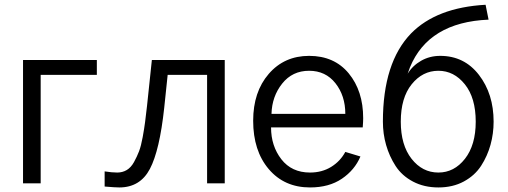

<svg xmlns="http://www.w3.org/2000/svg" viewBox="-20 -781 2166 818"><path d="M78.1 0V-525.4H392.6V-461.9H153.3V0Z M425.8 -50.8Q457 -45.9 479.5 -45.9Q502 -45.9 520 -56.6Q538.1 -67.4 550.8 -90.3Q563.5 -113.3 572.3 -136.2Q581.1 -159.2 587.9 -196.8Q594.7 -234.4 598.1 -260.7Q601.6 -287.1 606.4 -330.1L627 -525.4H937.5V0H862.3V-461.9H694.3L679.7 -322.3Q660.2 -140.6 618.7 -61.5Q577.1 17.6 488.3 17.6Q470.7 17.6 425.8 13.7Z M1058.6 -266.6Q1058.6 -389.6 1125 -466.3Q1191.4 -543 1296.9 -543Q1404.3 -543 1465.8 -468.3Q1527.3 -393.6 1527.3 -277.3Q1527.3 -263.7 1525.4 -238.3H1134.8Q1134.8 -159.2 1178.7 -102.5Q1222.7 -45.9 1300.8 -45.9Q1351.6 -45.9 1390.6 -69.8Q1429.7 -93.8 1451.2 -133.8L1515.6 -114.3Q1491.2 -56.6 1436.5 -19.5Q1381.8 17.6 1300.8 17.6Q1191.4 17.6 1125 -60.5Q1058.6 -138.7 1058.6 -266.6ZM1136.7 -295.9H1451.2Q1451.2 -373 1409.2 -426.3Q1367.2 -479.5 1296.9 -479.5Q1225.6 -479.5 1182.1 -424.8Q1138.7 -370.1 1136.7 -295.9Z M1611.3 -262.7Q1611.3 -514.6 1731.4 -638.7Q1839.8 -749 2048.8 -760.7L2061.5 -697.3Q1805.7 -686.5 1726.6 -494.1L1716.8 -466.8Q1737.3 -501 1773.9 -522Q1810.5 -543 1855.5 -543Q1958 -543 2020.5 -461.9Q2083 -380.9 2083 -262.7Q2083 -211.9 2069.8 -164.1Q2056.6 -116.2 2029.8 -74.7Q2002.9 -33.2 1956.1 -7.8Q1909.2 17.6 1847.7 17.6Q1787.1 17.6 1739.7 -7.3Q1692.4 -32.2 1665.5 -73.7Q1638.7 -115.2 1625 -163.1Q1611.3 -210.9 1611.3 -262.7ZM1687.5 -262.7Q1687.5 -163.1 1733.4 -104.5Q1779.3 -45.9 1847.7 -45.9Q1915 -45.9 1960.9 -104.5Q2006.8 -163.1 2006.8 -262.7Q2006.8 -364.3 1960.4 -421.9Q1914.1 -479.5 1847.7 -479.5Q1780.3 -479.5 1733.9 -421.9Q1687.5 -364.3 1687.5 -262.7Z"/></svg>

Font: Gothic A1
Style: Regular
Weight: 400
Designer: HanYang I&C Co.,Ltd.
Foundry: HanYang I&C Co.,Ltd.
Version: Version 2.50